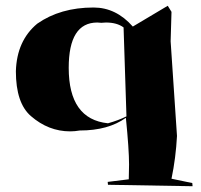

<svg xmlns="http://www.w3.org/2000/svg" viewBox="-20 -527 696 665"><path d="M647 118 354 113 353 103 426 94 427 43Q427 -9 416 -119Q355 -75 256 -75Q239 -72 223 -72Q148 -72 87 -125Q35 -170 35 -280Q38 -386 109 -445Q189 -501 304 -501Q382 -501 440 -435L561 -507L574 -486L571 -384L593 -56Q589 20 574 92L646 107ZM354 -100Q390 -110 418 -124L408 -432Q385 -449 347 -449L331 -448L317 -449Q218 -449 218 -292Q218 -114 354 -100Z"/></svg>

Font: Xiangcui Kesong Xiangcui Kesong
Style: Regular
Weight: 400
Version: Version 1.501;March 28, 2024;FontCreator 14.0.0.2814 64-bit